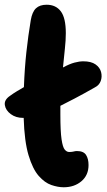

<svg xmlns="http://www.w3.org/2000/svg" viewBox="-37 -780 450 811"><path d="M232 11Q208 11 180 1.5Q152 -8 126.5 -37Q101 -66 83.5 -124.5Q66 -183 63 -282H61Q30 -282 8.5 -298Q-13 -314 -16.5 -336Q-20 -358 5 -375Q20 -386 35 -395Q50 -404 64 -412Q67 -492 74.5 -560.5Q82 -629 93 -695Q99 -730 115 -745Q131 -760 160 -760Q199 -760 220 -732Q241 -704 241 -640Q241 -609 237 -573.5Q233 -538 229 -495L231 -496Q257 -510 277.5 -515.5Q298 -521 315 -521Q348 -521 366.5 -508Q385 -495 390 -475.5Q395 -456 388.5 -438Q382 -420 364 -411Q313 -382 277.5 -363.5Q242 -345 218 -333Q218 -315 218 -297Q218 -225 223 -191.5Q228 -158 236.5 -148Q245 -138 255 -138Q267 -138 274 -140Q281 -142 288 -142Q316 -142 326.5 -125.5Q337 -109 337 -83Q337 -40 307 -14.5Q277 11 232 11Z"/></svg>

Font: Shantell Sans Normal
Style: Bold
Weight: 700
Designer: Stephen Nixon, Anya Danilova, Shantell Martin
Foundry: Arrow Type
Version: Version 1.009;[a7da0bfa3]